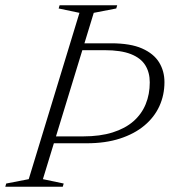

<svg xmlns="http://www.w3.org/2000/svg" viewBox="-49 -705 641 725"><path d="M265 -190Q329 -190 376.5 -205Q424 -220 455 -247.2Q486 -274.5 501.2 -311.8Q516.5 -349 516.5 -394Q516.5 -431.5 499.5 -458.8Q482.5 -486 445 -500.8Q407.5 -515.5 346 -515.5H223.5L235 -541.5H370.5Q443.5 -541.5 487.5 -522Q531.5 -502.5 551.8 -469.5Q572 -436.5 572 -395Q572 -346 552.8 -304Q533.5 -262 496 -230.8Q458.5 -199.5 404 -181.8Q349.5 -164 278.5 -164H118L125 -190ZM251 -656.5 172.5 -673 176 -685H393.5L390 -673L305 -656.5L113 -28.5L191.5 -12L188 0H-29L-25.5 -12L59.5 -28.5Z"/></svg>

Font: Newsreader 36pt Light
Style: Italic
Weight: 300
Italic angle: -17°
Designer: Hugues Gentile
Foundry: Production Type
Version: Version 1.003